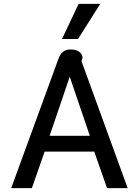

<svg xmlns="http://www.w3.org/2000/svg" viewBox="-20 -974 719 994"><path d="M282 -668Q291 -694 306.5 -706Q322 -718 345 -718Q374 -718 390.5 -705.5Q407 -693 407 -674Q407 -670 402 -657L641 0H534L468 -189H211L145 0H38ZM445 -271 341 -577 237 -271ZM387 -954H499L384 -772H301Z"/></svg>

Font: Niramit Medium
Style: Regular
Weight: 500
Designer: Katatrad Aksorn Co.,Ltd.
Foundry: Cadson Demak Co.,Ltd.
Version: Version 1.000; ttfautohint (v1.6)